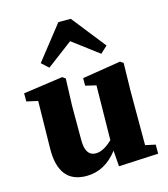

<svg xmlns="http://www.w3.org/2000/svg" viewBox="-115 -853 837 958"><g transform="rotate(-15 303.5 -374.0)"><path d="M308 -656 174 -555 138 -588 276 -763H340L478 -588L442 -555ZM535 -58 587 -47V0L382 10L376 -72Q309 15 214 15Q70 15 73 -165L77 -409L19 -422V-464L223 -493L239 -482L234 -341V-164Q234 -82 288 -82Q327 -82 374 -127L378 -409L323 -422V-461L522 -493L538 -482L535 -341Z"/></g></svg>

Font: TypoPRO Source Serif Pro
Style: Bold
Weight: 700
Designer: Frank Grießhammer
Foundry: Adobe Systems Incorporated
Version: Version 1.017;PS 1.0;hotconv 1.0.79;makeotf.lib2.5.61930